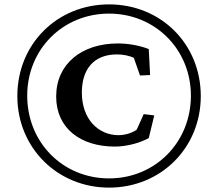

<svg xmlns="http://www.w3.org/2000/svg" viewBox="-20 -848 994 875"><path d="M477 7C713 7 895 -174 895 -410C895 -648 713 -828 477 -828C241 -828 59 -648 59 -410C59 -174 242 7 477 7ZM104 -412C104 -623 266 -786 477 -786C687 -786 850 -623 850 -412C850 -199 687 -35 477 -35C266 -35 104 -199 104 -412ZM236 -408C236 -262 349 -180 503 -180C564 -180 625 -200 658 -219L683 -322L635 -328L603 -257C581 -241 548 -232 520 -232C428 -232 353 -305 353 -426C353 -531 406 -600 513 -600C539 -600 569 -595 590 -584L618 -504L664 -506L658 -624C621 -640 565 -650 518 -650C351 -650 236 -556 236 -408Z"/></svg>

Font: TPK Tissa Web Medium
Style: Regular
Weight: 500
Designer: Jacques Le Bailly, Suppakit Chalermlarp | Katatrad Co.,Ltd.
Foundry: Jacques Le Bailly, Cadson Demak Co.,Ltd.
Version: Version 5.000;Glyphs 3.1.2 (3151)